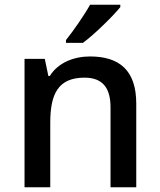

<svg xmlns="http://www.w3.org/2000/svg" viewBox="-20 -786 671 806"><path d="M485 -756V-766H358C333 -721 287 -655 257 -618V-606H328C377 -642 455 -719 485 -756ZM358 -549C290 -549 224 -523 189 -467H183L168 -539H83V0H191V-271C191 -393 225 -460 335 -460C410 -460 444 -418 444 -335V0H552V-351C552 -490 482 -549 358 -549Z"/></svg>

Font: Noto Sans Balinese Medium
Style: Regular
Weight: 500
Designer: Aditya Bayu, David Williams
Foundry: David Williams
Version: Version 2.005